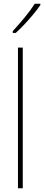

<svg xmlns="http://www.w3.org/2000/svg" viewBox="-20 -1017 238 1037"><path d="M103 0H77V-760H103ZM198 -990Q182 -966 159 -938.5Q136 -911 111.5 -885Q87 -859 65 -839H49V-849Q83 -886 113.5 -923Q144 -960 168 -997H198Z"/></svg>

Font: Noto Sans Myanmar Condensed Thin
Style: Regular
Weight: 100
Width: 3
Designer: Monotype Design Team
Foundry: Monotype Imaging Inc.
Version: Version 2.107; ttfautohint (v1.8.4.7-5d5b)